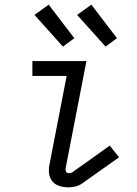

<svg xmlns="http://www.w3.org/2000/svg" viewBox="-20 -792 590 824"><path d="M274 12Q254 12 236 6.5Q218 1 206 -12.5Q194 -26 191 -45Q188 -64 192 -84L266 -466H119V-530H351L262 -72Q260 -64 263 -56.5Q266 -49 274 -49Q278 -49 283 -50Q288 -51 291 -53L451 -167L491 -117L330 -3Q318 5 303 8.5Q288 12 274 12ZM433 -592 311 -728 372 -772 482 -628ZM250 -592 128 -728 189 -772 299 -628Z"/></svg>

Font: Lode Term
Style: Italic
Weight: 400
Italic angle: -11°
Monospace: yes
Designer: Belleve Invis
Foundry: Belleve Invis
Version: Version 29.2.0